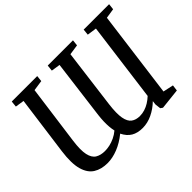

<svg xmlns="http://www.w3.org/2000/svg" viewBox="-148 -1017 1304 1304"><g transform="rotate(-45 504.0 -365.0)"><path d="M237.5 13.4Q178.1 13.4 136.6 -12.5Q95.1 -38.4 78 -98.9Q60.9 -159.4 74.9 -263.8L132.3 -689.2L68.3 -699.1L72.9 -743H317.4L312.7 -699.4L237.1 -688.5L179.5 -262.7Q168.1 -179.2 178 -134.7Q187.8 -90.3 215.2 -73.8Q242.6 -57.3 283 -57.3Q304.9 -57.3 329.3 -62.6Q353.7 -68 378.9 -79.8Q404 -91.6 426.8 -110.7Q422.3 -130.7 420.3 -154.3Q418.3 -178 419.1 -205.1Q419.9 -232.1 423.6 -262.8L478.1 -689.2L413.9 -699.1L418.4 -743H660.8L656.1 -699.4L581.9 -688.5L527.2 -262.4Q517.1 -182.3 525.2 -137.6Q533.4 -92.9 557.5 -75.3Q581.7 -57.6 619 -57.6Q643.4 -57.6 666.4 -64.9Q689.5 -72.1 711.2 -85.5Q732.9 -99 752.4 -117.2L827.6 -689.2L759.1 -699.1L763.6 -743H1007.8L1002.9 -699.4L932.1 -688.5L849.8 -62.5L924.4 -46.4L918.8 -3.2L769.4 13.1L753.6 1.7L748.9 -39L752.3 -67.5Q714.2 -30.5 668.2 -8.6Q622.2 13.4 574.9 13.4Q526.1 13.4 493.2 -6.1Q460.3 -25.6 439.3 -68.1Q390 -27.9 337.9 -7.3Q285.9 13.4 237.5 13.4Z"/></g></svg>

Font: Merriweather Light
Style: Italic
Weight: 300
Italic angle: -7.8°
Designer: Eben Sorkin
Foundry: Eben Sorkin
Version: Version 2.101